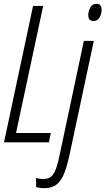

<svg xmlns="http://www.w3.org/2000/svg" viewBox="-20 -745 552 1005"><path d="M1 0 153 -714H206L64 -49H246L236 0ZM470 -635Q442 -635 442 -666Q442 -686 452.5 -705.5Q463 -725 485 -725Q512 -725 512 -694Q512 -672 501 -653.5Q490 -635 470 -635ZM212 240Q186 240 169 234V186Q184 192 207 192Q232 192 247.5 179.5Q263 167 274 135.5Q285 104 296 48L419 -531H471L347 51Q334 113 319 155Q304 197 279 218.5Q254 240 212 240Z"/></svg>

Font: Noto Sans ExtraCondensed Light
Style: Italic
Weight: 300
Width: 2
Italic angle: -12°
Designer: Monotype Design Team
Foundry: Monotype Imaging Inc.
Version: Version 2.013; ttfautohint (v1.8.4.7-5d5b)